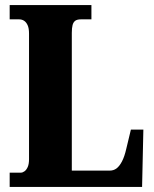

<svg xmlns="http://www.w3.org/2000/svg" viewBox="-20 -734 604 754"><path d="M18 0V-56H62Q69 -56 76.5 -61.5Q84 -67 89 -78.5Q94 -90 94 -109V-602Q94 -623 88.5 -635Q83 -647 74.5 -652.5Q66 -658 55 -658H18V-714H339V-658H298Q283 -658 275.5 -652.5Q268 -647 265 -635.5Q262 -624 262 -605V-64H411Q426 -64 437.5 -72.5Q449 -81 459 -100Q469 -119 476 -150L494 -225H543L538 0Z"/></svg>

Font: Noto Serif Khmer ExtraCondensed Black
Style: Regular
Weight: 900
Width: 2
Designer: Danh Hong and the Monotype Design Team
Foundry: Monotype Imaging Inc.
Version: Version 2.004